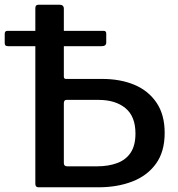

<svg xmlns="http://www.w3.org/2000/svg" viewBox="-20 -795 754 815"><path d="M143 0Q130 0 130 -15V-760Q130 -768 133.5 -771.5Q137 -775 145 -775H232Q251 -775 251 -758V-470Q251 -460 260 -460H413Q491 -460 550.5 -435Q610 -410 644.5 -359Q679 -308 679 -231Q679 -151 642 -100Q605 -49 541.5 -24.5Q478 0 398 0ZM265 -89H392Q441 -89 478 -103Q515 -117 535 -147.5Q555 -178 555 -228Q555 -301 512.5 -336Q470 -371 398 -371H262Q251 -371 251 -356V-103Q251 -89 265 -89ZM15 -599Q6 -599 3 -602.5Q0 -606 0 -613V-651Q0 -664 11 -664H421Q431 -664 431 -652V-615Q431 -599 412 -599Z"/></svg>

Font: Libre Franklin Medium
Style: Regular
Weight: 500
Designer: Pablo Impallari, Rodrigo Fuenzalida, Nhung Nguyen
Foundry: Impallari Type
Version: Version 3.000